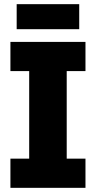

<svg xmlns="http://www.w3.org/2000/svg" viewBox="-20 -901 460 921"><path d="M30 0ZM390 0H30V-140H120V-560H30V-700H390V-560H300V-140H390ZM60 -881H360V-761H60Z"/></svg>

Font: Russo One
Style: Regular
Weight: 400
Designer: Jovanny lemonad
Foundry: Jovanny Lemonad
Version: Version 1.001